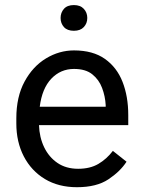

<svg xmlns="http://www.w3.org/2000/svg" viewBox="-20 -740 570 769"><path d="M288.1 9.8Q214.4 9.8 159.9 -22.9Q105.5 -55.7 75.4 -113.5Q45.4 -171.4 45.4 -245.6V-266.1Q45.4 -352.5 78.4 -413.3Q111.3 -474.1 164.3 -506.1Q217.3 -538.1 276.4 -538.1Q352.1 -538.1 400.1 -504.2Q448.2 -470.2 470.9 -411.9Q493.7 -353.5 493.7 -279.3V-238.8H136.2Q137.7 -190.4 156.7 -150.6Q175.8 -110.8 210.2 -87.4Q244.6 -64 293 -64Q340.8 -64 374 -83.5Q407.2 -103 432.1 -135.7L486.8 -92.3Q461.4 -53.2 414.1 -21.7Q366.7 9.8 288.1 9.8ZM276.4 -463.9Q222.7 -463.9 185.5 -424.8Q148.4 -385.7 139.2 -312.5H403.3V-319.3Q401.4 -354.5 388.9 -387.7Q376.5 -420.9 349.6 -442.4Q322.8 -463.9 276.4 -463.9ZM222.7 -668Q222.7 -689.5 236.1 -704.6Q249.5 -719.7 275.9 -719.7Q301.8 -719.7 315.7 -704.6Q329.6 -689.5 329.6 -668Q329.6 -646.5 315.7 -631.6Q301.8 -616.7 275.9 -616.7Q249.5 -616.7 236.1 -631.6Q222.7 -646.5 222.7 -668Z"/></svg>

Font: Vazirmatn RD UI FD
Style: Regular
Weight: 400
Designer: Saber Rastikerdar
Foundry: Saber Rastikerdar
Version: Version 33.003